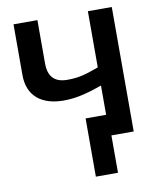

<svg xmlns="http://www.w3.org/2000/svg" viewBox="-97 -783 892 1068"><g transform="rotate(-10 349.0 -249.0)"><path d="M188 -462V-706H53V-419C53 -299 133 -240 255 -240C284 -240 314 -243 345 -249C376 -255 416 -266 463 -283L473 -286V-121H357V208H482V-3H608V-706H473V-389L468 -387C406 -365 366 -350 296 -350C222 -350 188 -387 188 -462Z"/></g></svg>

Font: Passageway
Style: Light
Weight: 700
Foundry: Ascender Corporation
Version: Version 1.11